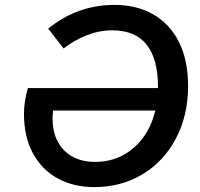

<svg xmlns="http://www.w3.org/2000/svg" viewBox="-20 -752 818 785"><path d="M78 -286Q78 -337 94 -392H626V-395Q626 -628 439 -628Q386 -628 335 -608Q284 -588 240 -554L177 -635Q297 -732 448 -732Q538 -732 606 -693.5Q674 -655 711.5 -580.5Q749 -506 749 -400Q749 -281 700 -187Q651 -93 563.5 -40Q476 13 365 13Q281 13 216 -22.5Q151 -58 114.5 -125.5Q78 -193 78 -286ZM195 -268Q195 -185 242 -137.5Q289 -90 369 -90Q460 -90 526 -147Q592 -204 615 -300H197Q195 -278 195 -268Z"/></svg>

Font: Nebula Sans Semibold
Style: Regular
Weight: 600
Italic angle: -9°
Designer: Paul D. Hunt for Adobe (as Source Sans)
Foundry: Nebula Entertainment & Broadcasting LLC
Version: Version 1.010